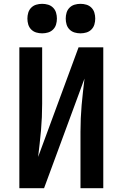

<svg xmlns="http://www.w3.org/2000/svg" viewBox="-20 -982 640 1002"><path d="M81 0V-735H200V-441Q200 -406 198.5 -371Q197 -336 194 -301.5Q191 -267 187 -232.5Q183 -198 179 -163L390 -735H519V0H400V-294Q400 -329 401.5 -364Q403 -399 406 -433.5Q409 -468 413 -502.5Q417 -537 421 -572L210 0ZM400 -808Q384 -808 369 -812.5Q354 -817 343 -828Q332 -839 327.5 -854Q323 -869 323 -885Q323 -901 327.5 -916Q332 -931 343 -942Q354 -953 369 -957.5Q384 -962 400 -962Q416 -962 431 -957.5Q446 -953 457 -942Q468 -931 472.5 -916Q477 -901 477 -885Q477 -869 472.5 -854Q468 -839 457 -828Q446 -817 431 -812.5Q416 -808 400 -808ZM200 -808Q184 -808 169 -812.5Q154 -817 143 -828Q132 -839 127.5 -854Q123 -869 123 -885Q123 -901 127.5 -916Q132 -931 143 -942Q154 -953 169 -957.5Q184 -962 200 -962Q216 -962 231 -957.5Q246 -953 257 -942Q268 -931 272.5 -916Q277 -901 277 -885Q277 -869 272.5 -854Q268 -839 257 -828Q246 -817 231 -812.5Q216 -808 200 -808Z"/></svg>

Font: Iosevka Custom Extended
Style: Bold
Weight: 700
Width: 7
Monospace: yes
Designer: Belleve Invis
Foundry: Belleve Invis
Version: Version 11.2.4; ttfautohint (v1.8.4)